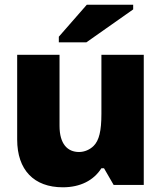

<svg xmlns="http://www.w3.org/2000/svg" viewBox="-20 -786 686 816"><path d="M247 10C321 10 378 -19 411 -71H422L463 0H591V-553H411V-302C411 -229 401 -189 378 -166C362 -150 339 -140 316 -140C267 -140 233 -174 233 -251V-553H53V-193C53 -64 124 10 247 10ZM230 -630V-606H347L546 -746V-766H349Z"/></svg>

Font: Frost ExtraBold
Style: Regular
Weight: 800
Designer: Lee Frost
Foundry: Lee Frost for Ice Communication Norge AS
Version: Version 2.011;hotconv 1.0.107;makeotfexe 2.5.65593